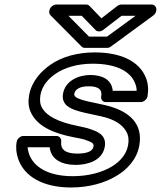

<svg xmlns="http://www.w3.org/2000/svg" viewBox="-20 -795 712 850"><path d="M315 -65C365 -65 433 -82 444 -146C453 -200 406 -214 381 -223C365 -229 344 -233 321 -238C243 -254 182 -280 162 -326C157 -339 156 -354 159 -374C166 -415 193 -446 227 -469C265 -495 322 -513 390 -513C495 -513 559 -479 579 -424C583 -414 585 -403 585 -393H479C475 -443 432 -463 380 -463C330 -463 269 -439 259 -380C250 -329 296 -313 321 -305C361 -292 419 -284 454 -273C499 -259 529 -236 543 -205C549 -191 551 -174 547 -152C539 -109 510 -79 474 -57C432 -32 372 -15 302 -15C193 -15 128 -56 108 -115C105 -124 103 -135 102 -143H200C206 -86 258 -65 315 -65ZM323 -115C268 -115 247 -134 251 -169C252 -181 244 -193 230 -193H83C72 -193 57 -183 54 -168C49 -142 52 -117 60 -93C87 -12 173 35 294 35C372 35 442 16 495 -16C541 -43 586 -88 597 -152C614 -250 548 -298 476 -321C436 -334 378 -342 343 -353C315 -362 307 -370 309 -380C312 -398 331 -413 372 -413C420 -413 433 -396 428 -368C426 -357 433 -343 448 -343H603C614 -343 630 -353 633 -368C638 -397 636 -424 627 -448C598 -525 513 -563 399 -563C323 -563 255 -544 204 -509C162 -480 120 -435 109 -374C104 -347 106 -322 115 -301C144 -233 223 -204 303 -188C326 -183 344 -181 357 -176C389 -165 396 -160 394 -146C391 -129 372 -115 323 -115ZM436 -662 518 -725H580L454 -633H374L283 -725H342L403 -662C411 -653 427 -655 436 -662ZM429 -714 376 -769C372 -773 367 -775 361 -775H229C218 -775 202 -765 199 -750L198 -746C197 -739 199 -732 204 -727L341 -589C345 -585 350 -583 356 -583H454C460 -583 466 -585 471 -589L658 -726C664 -730 670 -738 671 -745L672 -750C674 -761 666 -775 651 -775H518C512 -775 505 -773 500 -769Z"/></svg>

Font: Asimov
Style: WidOuIt
Weight: 500
Designer: Google
Version: Version 2.000980; 2014